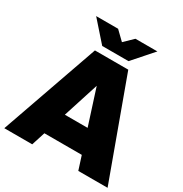

<svg xmlns="http://www.w3.org/2000/svg" viewBox="-207 -1071 1172 1227"><g transform="rotate(30 379.0 -457.0)"><path d="M544 0H760L497 -720H251L-2 0H204L236 -100H512ZM148 -914 277 -768H471L600 -914H438L374 -852L310 -914ZM290 -268 374 -530 458 -268Z"/></g></svg>

Font: Aspekta 900
Style: Regular
Weight: 900
Designer: Ivo Dolenc
Version: Version 2.000